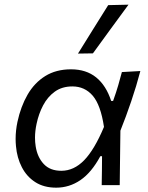

<svg xmlns="http://www.w3.org/2000/svg" viewBox="-20 -812 651 842"><path d="M226.5 11Q172.5 11 134.8 -13.2Q97 -37.5 75.8 -78.8Q54.5 -120 50 -171.5Q48.5 -187 48.5 -203Q48.5 -239.5 56.5 -277.5Q71 -345 101 -397Q131 -449 178.5 -478.5Q226 -508 291.5 -508Q358 -508 401.8 -472.5Q445.5 -437 467.5 -369.5H476Q489.5 -407 498.5 -438Q507.5 -469 514.5 -496L595.5 -500.5Q578.5 -435.5 555.5 -367.8Q532.5 -300 508 -239L505 0H426Q426.5 -32.5 427 -64.5Q427 -96.5 427.5 -127H420Q381.5 -55.5 332.8 -22.2Q284 11 226.5 11ZM249 -63Q304 -63 349 -109.2Q394 -155.5 436 -255.5Q421.5 -352 386.5 -392.5Q351.5 -433 297.5 -433Q252 -433 220.2 -410Q188.5 -387 169 -349.8Q149.5 -312.5 140.5 -269.5Q133.5 -237.5 133.5 -208Q133.5 -188.5 136.5 -170Q144 -122.5 171.8 -92.8Q199.5 -63 249 -63ZM322 -577Q355.5 -631 388.5 -684Q421.5 -737 454.5 -789.5L543.5 -791.5Q503.5 -737.5 464.8 -684.2Q426 -631 387.5 -578Z"/></svg>

Font: Heraclito
Style: Italic
Weight: 400
Italic angle: -12°
Designer: Kostas Bartsokas (font) & Cristiano Sobral (main changes)
Foundry: Kostas Bartsokas (font) & Cristiano Sobral (main changes)
Version: Version 1.00;July 8, 2020;FontCreator 13.0.0.2655 64-bit